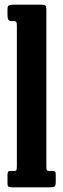

<svg xmlns="http://www.w3.org/2000/svg" viewBox="-20 -800 270 820"><path d="M40 -710H27Q12 -710 12 -734.5V-760Q12 -774 17.8 -777Q23.5 -780 37 -780H153Q168.5 -780 173.2 -777Q178 -774 178 -758V-93Q178 -78.5 179.2 -74.2Q180.5 -70 191.5 -70H203.5Q211.5 -70 214.8 -67.2Q218 -64.5 218 -56V-22Q218 -6.5 212.8 -3.2Q207.5 0 192.5 0H32Q20.5 0 16.2 -2.8Q12 -5.5 12 -17.5V-51.5Q12 -61.5 14 -65.8Q16 -70 26.5 -70H43.5Q48 -70 50 -73Q52 -76 52 -91V-690.5Q52 -703.5 49 -706.8Q46 -710 40 -710Z"/></svg>

Font: Besley* Condensed Semi
Style: Regular
Weight: 600
Width: 3
Designer: Owen Earl
Foundry: indestructible type*
Version: Version 3.000; ttfautohint (v1.8.3)